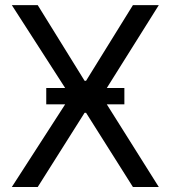

<svg xmlns="http://www.w3.org/2000/svg" viewBox="-20 -748 682 768"><path d="M130.9 -727.5 318.4 -424.8H324.2L511.7 -727.5H615.2L386.7 -363.3L615.2 0H511.7L324.2 -296.9H318.4L130.9 0H27.3L261.7 -363.3L27.3 -727.5ZM165 -330.6V-396H477.5V-330.6Z"/></svg>

Font: Inter V
Style: 
Weight: 400
Designer: Rasmus Andersson
Foundry: rsms
Version: Version 4.000;git-a3f224843